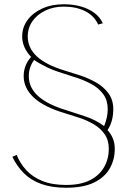

<svg xmlns="http://www.w3.org/2000/svg" viewBox="-20 -690 579 900"><path d="M290 190Q223 190 174 172.5Q125 155 92 122Q59 89 38 45L58 36Q74 76 103.5 108Q133 140 179 158.5Q225 177 290 177Q359 177 403 154Q447 131 468.5 92.5Q490 54 490 8Q490 -33 470.5 -61Q451 -89 419.5 -107.5Q388 -126 351.5 -138Q315 -150 282 -160Q185 -189 138 -233Q91 -277 91 -333Q91 -359 100 -382Q109 -405 126 -423Q84 -467 84 -519Q84 -562 109 -596Q134 -630 178 -650Q222 -670 279 -670Q322 -670 358 -660Q394 -650 421 -630.5Q448 -611 462 -581L440 -575Q422 -616 379.5 -637.5Q337 -659 279 -659Q231 -659 192.5 -640.5Q154 -622 132 -590.5Q110 -559 110 -519Q110 -465 153.5 -425Q197 -385 284 -359Q318 -349 357 -336Q396 -323 431 -303Q466 -283 488.5 -252.5Q511 -222 511 -178Q511 -151 504.5 -126Q498 -101 484 -80Q500 -63 509 -41Q518 -19 518 8Q518 58 494.5 99.5Q471 141 421 165.5Q371 190 290 190ZM468 -99Q476 -118 480.5 -138.5Q485 -159 485 -178Q485 -219 465 -247Q445 -275 413.5 -293Q382 -311 345.5 -323.5Q309 -336 276 -346Q233 -359 199.5 -375Q166 -391 140 -409Q128 -393 121.5 -374Q115 -355 115 -333Q115 -279 159 -239.5Q203 -200 289 -174Q330 -161 379.5 -144.5Q429 -128 468 -99Z"/></svg>

Font: Panamera Thin
Style: Regular
Weight: 100
Designer: Bastien Sozeau
Foundry: NBR — Bastien Sozeau
Version: Version 3.003;gftools[0.9.33]